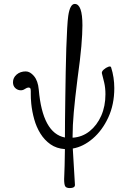

<svg xmlns="http://www.w3.org/2000/svg" viewBox="-20 -745 631 976"><path d="M335 211Q317 211 311.5 202Q306 193 306 165Q306 154 307 139.5Q308 125 308.5 96Q309 67 310 13Q267 10 236.5 -11.5Q206 -33 185.5 -66Q165 -99 154 -138.5Q143 -178 139 -217Q136 -249 136.5 -267Q137 -285 135.5 -292.5Q134 -300 124 -300Q118 -300 107 -293Q97 -286 86 -286Q70 -286 58 -297Q46 -308 46 -327Q46 -350 64.5 -366Q83 -382 111 -382Q133 -382 153 -358Q173 -334 177 -290Q196 -68 310 -46Q310 -81 310.5 -134Q311 -187 312 -250Q313 -313 314 -377.5Q315 -442 317 -500Q319 -558 321.5 -601.5Q324 -645 327 -665Q336 -725 360 -725Q399 -725 399 -616Q399 -574 393.5 -509.5Q388 -445 374 -345Q361 -242 355 -174Q349 -106 349 -52Q349 -48 349 -45Q398 -48 435.5 -78Q473 -108 494.5 -156.5Q516 -205 516 -266Q516 -299 509.5 -326Q503 -353 498 -372Q496 -381 507 -391Q518 -401 530.5 -405.5Q543 -410 545 -402Q553 -377 557 -350.5Q561 -324 561 -297Q561 -214 530.5 -148Q500 -82 451.5 -40.5Q403 1 350 10Q352 56 355.5 102.5Q359 149 361 195Q361 211 335 211Z"/></svg>

Font: Junicode
Style: Italic
Weight: 400
Italic angle: -11°
Designer: Peter S. Baker
Version: Version 2.100; ttfautohint (v1.8.4)